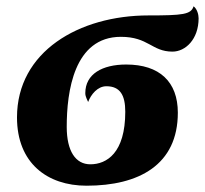

<svg xmlns="http://www.w3.org/2000/svg" viewBox="-20 -580 651 610"><path d="M255 10C421 10 545 -56 545 -222C545 -320 487 -375 381 -375C305 -375 251 -345 251 -284C251 -272 258 -262 260 -256C269 -280 290 -306 318 -306C362 -306 378 -277 378 -225C378 -94 319 -58 267 -58C220 -58 192 -100 192 -177C192 -289 215 -463 364 -463C452 -463 462 -416 528 -416C569 -416 611 -455 611 -522C611 -534 606 -552 595 -560C587 -534 561 -531 452 -531C231 -531 34 -416 34 -207C34 -62 130 10 255 10Z"/></svg>

Font: Noto Serif SemiCondensed Extra
Style: Italic
Weight: 800
Width: 4
Italic angle: -12°
Designer: Monotype Design Team
Foundry: Monotype Imaging Inc.
Version: Version 1.901